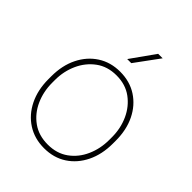

<svg xmlns="http://www.w3.org/2000/svg" viewBox="-212 -851 974 974"><g transform="rotate(45 275.0 -364.0)"><path d="M43.9 -274.4Q43.9 -352.1 73.2 -411.4Q102.5 -470.7 154.5 -504.4Q206.5 -538.1 274.9 -538.1Q344.2 -538.1 396.2 -504.4Q448.2 -470.7 477.3 -411.4Q506.3 -352.1 506.3 -274.4V-253.9Q506.3 -176.8 477.3 -117.2Q448.2 -57.6 396.5 -23.9Q344.7 9.8 275.9 9.8Q207 9.8 154.8 -23.9Q102.5 -57.6 73.2 -117.2Q43.9 -176.8 43.9 -253.9ZM70.3 -253.9Q70.3 -190.9 94.7 -136.7Q119.1 -82.5 165 -49.6Q210.9 -16.6 275.9 -16.6Q340.3 -16.6 386 -49.6Q431.6 -82.5 455.8 -136.7Q480 -190.9 480 -253.9V-274.4Q480 -336.4 455.6 -390.4Q431.2 -444.3 385.5 -478Q339.8 -511.7 274.9 -511.7Q210.4 -511.7 164.8 -478Q119.1 -444.3 94.7 -390.4Q70.3 -336.4 70.3 -274.4ZM346.7 -738.3H378.9L283.7 -608.4H254.4Z"/></g></svg>

Font: Heebo Thin
Style: Regular
Weight: 250
Designer: Oded Ezer
Foundry: Ezer Type House
Version: Version 3.100